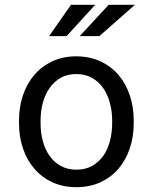

<svg xmlns="http://www.w3.org/2000/svg" viewBox="-20 -774 640 804"><path d="M59.6 -269V-258.3Q59.6 -201.2 76.2 -152.3Q92.8 -103.5 124 -67.4Q154.8 -31.2 199.5 -10.7Q244.1 9.8 300.3 9.8Q356 9.8 400.4 -10.7Q444.8 -31.2 476.1 -67.4Q506.8 -103.5 523.4 -152.3Q540 -201.2 540 -258.3V-269Q540 -326.2 523.4 -375.2Q506.8 -424.3 476.1 -460.4Q444.8 -496.6 400.1 -517.3Q355.5 -538.1 299.3 -538.1Q243.7 -538.1 199.2 -517.3Q154.8 -496.6 124 -460.4Q92.8 -424.3 76.2 -375.2Q59.6 -326.2 59.6 -269ZM149.9 -258.3V-269Q149.9 -307.6 159.2 -343Q168.5 -378.4 187.5 -405.3Q206.1 -432.1 233.9 -448Q261.7 -463.9 299.3 -463.9Q336.9 -463.9 365 -448Q393.1 -432.1 412.1 -405.3Q430.7 -378.4 440.2 -343Q449.7 -307.6 449.7 -269V-258.3Q449.7 -219.2 440.4 -183.8Q431.2 -148.4 412.6 -121.6Q393.6 -94.7 365.5 -79.1Q337.4 -63.5 300.3 -63.5Q262.7 -63.5 234.4 -79.1Q206.1 -94.7 187.5 -121.6Q168.5 -148.4 159.2 -183.8Q149.9 -219.2 149.9 -258.3ZM435.1 -753.9 313.5 -622.6H396L544.9 -753.9ZM277.3 -753.9 185.5 -622.6H258.8L378.4 -753.9Z"/></svg>

Font: Roboto Mono
Style: Regular
Weight: 400
Monospace: yes
Designer: Google
Version: Version 3.000